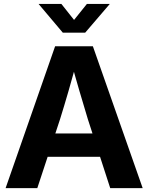

<svg xmlns="http://www.w3.org/2000/svg" viewBox="-20 -965 761 985"><path d="M8.8 0 262.7 -727.5H456.5L711.9 0H545.4L430.7 -353.5Q409.7 -422.9 387.5 -498.3Q365.2 -573.7 339.8 -668H379.4Q353.5 -573.7 331.5 -498Q309.6 -422.4 288.1 -353.5L171.4 0ZM169.4 -160.6V-280.3H551.3V-160.6ZM294.9 -944.8 359.9 -862.8 425.8 -944.8H542.5V-943.8L417 -797.4H302.2L178.7 -943.8V-944.8Z"/></svg>

Font: Inter 28pt
Style: Bold
Weight: 700
Designer: Rasmus Andersson
Foundry: rsms
Version: Version 4.001;git-66647c0bb